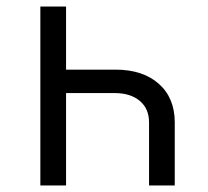

<svg xmlns="http://www.w3.org/2000/svg" viewBox="-20 -570 640 590"><path d="M183 -550V-356H335Q419 -356 468 -312.5Q517 -269 517 -194V0H438V-194Q438 -236 409.5 -260Q381 -284 332 -284H183V0H104V-550Z"/></svg>

Font: Pitagon Sans Mono Light
Style: Regular
Weight: 300
Monospace: yes
Designer: Travis Tran
Foundry: Pitagon
Version: Version 1.001; ttfautohint (v1.8.4.7-5d5b);gftools[0.9.26]